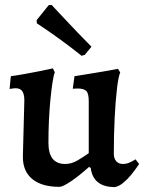

<svg xmlns="http://www.w3.org/2000/svg" viewBox="-20 -749 586 781"><path d="M79 -340Q79 -365 71 -377.5Q63 -390 44 -390Q36 -390 27.5 -388.5Q19 -387 19 -387L24 -439Q53 -443 83 -448.5Q113 -454 138.5 -459Q164 -464 179.5 -467.5Q195 -471 195 -471L203 -455Q198 -443 193.5 -413.5Q189 -384 185 -343.5Q181 -303 179 -258Q177 -213 177 -168Q177 -82 245 -82Q271 -82 295.5 -96.5Q320 -111 341 -126V-338Q341 -368 331.5 -378.5Q322 -389 295 -389Q292 -389 284.5 -388.5Q277 -388 276 -388L283 -439Q314 -444 345 -449Q376 -454 402 -458.5Q428 -463 444 -466Q460 -469 460 -469L469 -454Q462 -439 456 -390Q450 -341 446.5 -271Q443 -201 443 -124Q443 -104 453 -93Q463 -82 480 -82Q493 -82 505 -87Q517 -92 524 -96.5Q531 -101 531 -101L546 -82Q546 -82 537 -69Q528 -56 513.5 -38Q499 -20 481.5 -5.5Q464 9 447 12Q359 12 349 -66L342 -70Q301 -33 268 -11Q235 11 222 11Q150 11 111.5 -20.5Q73 -52 73 -111ZM312 -522Q267 -558 225.5 -588Q184 -618 157 -636Q130 -654 130 -654L129 -667L178 -728L190 -729Q190 -729 204 -714Q218 -699 241.5 -674Q265 -649 294 -618.5Q323 -588 352 -559L325 -526Z"/></svg>

Font: Alegreya SemiBold
Style: Regular
Weight: 600
Designer: Juan Pablo del Peral
Foundry: Huerta Tipografica
Version: Version 2.009